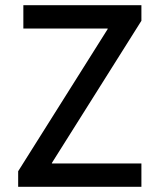

<svg xmlns="http://www.w3.org/2000/svg" viewBox="-20 -720 625 740"><path d="M70 -610V-700H525V-640L180 -92V-90H525V0H50V-60L395 -608V-610Z"/></svg>

Font: Quantico
Style: Regular
Weight: 400
Designer: Matt Desmond
Foundry: MADtype
Version: Version 2.002